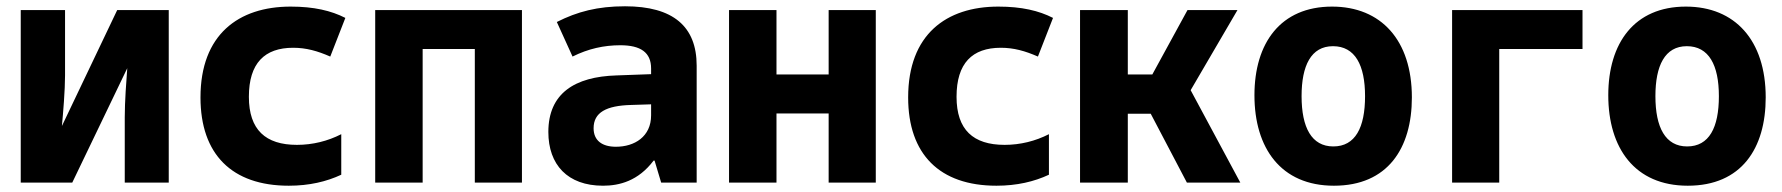

<svg xmlns="http://www.w3.org/2000/svg" viewBox="-20 -581 5670 611"><path d="M46 0H210L385 -364C382 -324 377 -258 377 -208V0H517V-549H353L177 -180C181 -222 187 -294 187 -341V-549H46Z M899 10C964 10 1019 -3 1066 -25V-154C1023 -132 975 -120 925 -120C825 -120 772 -168 772 -273C772 -380 822 -429 913 -429C954 -429 990 -419 1031 -401L1079 -524C1034 -547 979 -560 905 -560C739 -560 618 -471 618 -271C618 -90 718 10 899 10Z M1174 0H1325V-425H1491V0H1641V-549H1174Z M1899 10C1951 10 2011 -5 2060 -70H2063L2084 0H2197V-372C2197 -497 2122 -561 1969 -561C1882 -561 1817 -544 1752 -511L1802 -401C1852 -426 1902 -437 1954 -437C2019 -437 2052 -414 2052 -363V-345L1942 -341C1809 -337 1725 -284 1725 -161C1725 -57 1786 10 1899 10ZM1940 -114C1897 -114 1869 -133 1869 -173C1869 -223 1909 -245 1989 -247L2052 -249V-214C2052 -146 1999 -114 1940 -114Z M2300 0H2451V-220H2617V0H2767V-549H2617V-344H2451V-549H2300Z M3151 10C3216 10 3271 -3 3318 -25V-154C3275 -132 3227 -120 3177 -120C3077 -120 3024 -168 3024 -273C3024 -380 3074 -429 3165 -429C3206 -429 3242 -419 3283 -401L3331 -524C3286 -547 3231 -560 3157 -560C2991 -560 2870 -471 2870 -271C2870 -90 2970 10 3151 10Z M3417 0H3569V-219H3642L3757 0H3927L3769 -294L3918 -549H3759L3647 -344H3569V-549H3417Z M4225 10C4396 10 4473 -109 4473 -271C4473 -453 4375 -560 4219 -560C4055 -560 3972 -444 3972 -278C3972 -110 4056 10 4225 10ZM4223 -115C4154 -115 4122 -175 4122 -275C4122 -372 4152 -434 4222 -434C4292 -434 4324 -374 4324 -275C4324 -175 4293 -115 4223 -115Z M4601 0H4751V-425H5016V-549H4601Z M5351 10C5522 10 5599 -109 5599 -271C5599 -453 5501 -560 5345 -560C5181 -560 5098 -444 5098 -278C5098 -110 5182 10 5351 10ZM5349 -115C5280 -115 5248 -175 5248 -275C5248 -372 5278 -434 5348 -434C5418 -434 5450 -374 5450 -275C5450 -175 5419 -115 5349 -115Z"/></svg>

Font: Noto Sans Mono SemiCondensed ExtraBold
Style: Regular
Weight: 800
Width: 4
Designer: Monotype Design Team
Foundry: Monotype Imaging Inc.
Version: Version 2.014